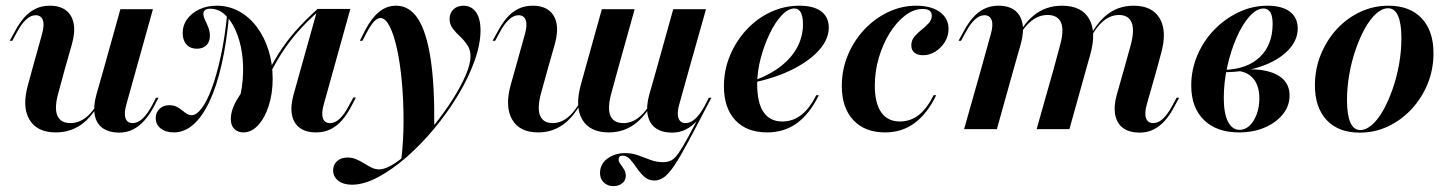

<svg xmlns="http://www.w3.org/2000/svg" viewBox="-20 -448 5021 666"><path d="M204.8 -208.1 183.1 -128.2Q167.7 -75 178.6 -48Q189.5 -21 224.2 -21Q258.1 -21 286.7 -48Q315.3 -75 340.3 -132.3L342.7 -126.6Q311.3 -55.6 270.2 -22.2Q229 11.3 173.4 11.3Q108.1 11.3 81.9 -33.5Q55.6 -78.2 77.4 -154.8L91.9 -208.1ZM91.9 -208.1 125.8 -329.8Q134.7 -361.3 128.6 -378.2Q122.6 -395.2 103.2 -395.2Q87.1 -395.2 70.6 -380.2Q54 -365.3 37.9 -334.7L22.6 -306.5H13.7L32.3 -340.3Q46 -366.1 62.9 -385.9Q79.8 -405.6 102 -416.9Q124.2 -428.2 152.4 -428.2Q187.9 -428.2 208.9 -412.1Q229.8 -396 235.5 -366.5Q241.1 -337.1 229.8 -296L204.8 -208.1ZM339.5 -208.1 397.6 -416.1H510.5L452.4 -208.1ZM418.5 -86.3Q409.7 -55.6 415.3 -38.3Q421 -21 440.3 -21Q457.3 -21 473.8 -35.9Q490.3 -50.8 506.5 -80.6L521 -108.9H529.8L512.1 -75Q498.4 -50 481 -30.2Q463.7 -10.5 441.9 0.8Q420.2 12.1 391.9 12.1Q356.5 11.3 335.1 -4.4Q313.7 -20.2 308.5 -50Q303.2 -79.8 314.5 -120.2L339.5 -208.1H452.4Z M824.2 11.3Q804.8 11.3 792.7 -0.8Q780.6 -12.9 780.6 -35.5Q780.6 -61.3 795.2 -89.9Q809.7 -118.5 838.7 -154L856.5 -141.9L802.4 -75.8Q817.7 -122.6 821.8 -171Q825.8 -219.4 819.4 -263.3Q812.9 -307.3 797.6 -341.9Q782.3 -376.6 760.1 -397.2Q737.9 -417.7 709.7 -417.7Q685.5 -417.7 685.5 -400Q685.5 -390.3 691.5 -378.2Q697.6 -366.1 702.8 -352.4Q708.1 -338.7 708.1 -323.4Q708.1 -303.2 696 -291.1Q683.9 -279 662.9 -279Q640.3 -279 627 -293.5Q613.7 -308.1 613.7 -333.1Q613.7 -360.5 629.4 -381.9Q645.2 -403.2 671.8 -415.7Q698.4 -428.2 731.5 -428.2Q773.4 -428.2 808.9 -408.9Q844.4 -389.5 870.6 -354.8Q896.8 -320.2 911.3 -274.2Q925.8 -228.2 925.8 -175Q925.8 -123.4 912.1 -81Q898.4 -38.7 875.4 -13.7Q852.4 11.3 824.2 11.3ZM583.1 11.3Q554.8 11.3 537.5 -2.4Q520.2 -16.1 520.2 -38.7Q520.2 -58.1 533.5 -70.6Q546.8 -83.1 566.9 -83.1Q585.5 -83.1 598.4 -74.6Q611.3 -66.1 622.2 -57.3Q633.1 -48.4 645.2 -48.4Q661.3 -48.4 679.4 -72.2Q697.6 -96 714.5 -141.5Q731.5 -187.1 746 -253.6Q760.5 -320.2 768.5 -404.8L775 -398.4Q766.1 -300.8 748.8 -224.6Q731.5 -148.4 706.5 -95.6Q681.5 -42.7 650.4 -15.7Q619.4 11.3 583.1 11.3ZM898.4 -154.8 891.1 -159.7Q918.5 -217.7 946 -261.3Q973.4 -304.8 1006.5 -341.9Q1039.5 -379 1081.5 -416.9L1084.7 -408.9Q1041.9 -371 1010.1 -334.3Q978.2 -297.6 951.6 -254.8Q925 -212.1 898.4 -154.8ZM1103.2 -86.3Q1094.4 -55.6 1100 -38.3Q1105.6 -21 1125 -21Q1141.9 -21 1158.1 -35.9Q1174.2 -50.8 1190.3 -81.5L1205.6 -109.7H1214.5L1196.8 -75.8Q1183.1 -50 1165.7 -30.2Q1148.4 -10.5 1126.6 0.4Q1104.8 11.3 1075.8 11.3Q1041.1 11.3 1019.8 -4.4Q998.4 -20.2 992.7 -50Q987.1 -79.8 998.4 -120.2L1081.5 -416.9H1195.2Z M1200.8 192.7Q1171.8 192.7 1153.6 179Q1135.5 165.3 1135.5 142.7Q1135.5 123.4 1149.2 110.9Q1162.9 98.4 1185.5 98.4Q1201.6 98.4 1215.7 104.4Q1229.8 110.5 1242.7 118.5Q1255.6 126.6 1268.5 133.1Q1281.5 139.5 1295.2 139.5Q1317.7 139.5 1350 118.1Q1382.3 96.8 1417.7 61.7Q1453.2 26.6 1487.9 -16.5Q1522.6 -59.7 1550.4 -103.6Q1578.2 -147.6 1595.2 -186.7Q1612.1 -225.8 1612.1 -253.2Q1612.1 -275 1601.2 -291.5Q1590.3 -308.1 1575.8 -321.4Q1561.3 -334.7 1550.4 -349.2Q1539.5 -363.7 1539.5 -382.3Q1539.5 -402.4 1552.8 -415.3Q1566.1 -428.2 1587.1 -428.2Q1615.3 -428.2 1631 -406Q1646.8 -383.9 1646.8 -342.7Q1646.8 -294.4 1625.8 -235.9Q1604.8 -177.4 1568.5 -117.3Q1532.3 -57.3 1485.9 -1.6Q1439.5 54 1389.5 97.6Q1339.5 141.1 1290.7 166.9Q1241.9 192.7 1200.8 192.7ZM1371.8 107.3Q1379.8 41.1 1379.8 -28.2Q1379.8 -97.6 1374.2 -161.3Q1368.5 -225 1357.7 -275.8Q1346.8 -326.6 1331.9 -356Q1316.9 -385.5 1300 -385.5Q1289.5 -385.5 1278.2 -374.2Q1266.9 -362.9 1252.4 -335.5L1237.1 -306.5H1228.2L1247.6 -345.2Q1270.2 -387.1 1296 -407.7Q1321.8 -428.2 1354 -428.2Q1400 -428.2 1429.4 -383.5Q1458.9 -338.7 1473.4 -246Q1487.9 -153.2 1486.3 -8.1Q1470.2 11.3 1453.6 30.2Q1437.1 49.2 1417.3 67.7Q1397.6 86.3 1371.8 107.3Z M2107.3 197.6Q2087.9 197.6 2074.6 185.1Q2061.3 172.6 2061.3 152.4Q2061.3 121 2087.1 102Q2112.9 83.1 2148.4 83.1Q2172.6 83.1 2193.5 90.7Q2214.5 98.4 2235.9 106.5Q2257.3 114.5 2279.8 114.5Q2296 114.5 2308.1 108.5Q2320.2 102.4 2333.5 83.5Q2346.8 64.5 2368.1 25.4Q2389.5 -13.7 2424.2 -79.8L2434.7 -84.7Q2393.5 -4.8 2365.7 46.8Q2337.9 98.4 2318.5 127Q2299.2 155.6 2283.1 166.9Q2266.9 178.2 2250 178.2Q2229.8 178.2 2215.3 165.3Q2200.8 152.4 2189.1 135.1Q2177.4 117.7 2165.7 104.8Q2154 91.9 2139.5 91.9Q2125.8 91.9 2125.8 105.6Q2125.8 112.9 2132.3 121.4Q2138.7 129.8 2144.8 139.9Q2150.8 150 2150.8 162.1Q2150.8 177.4 2138.7 187.5Q2126.6 197.6 2107.3 197.6ZM1879.8 -208.1 1857.3 -126.6Q1842.7 -74.2 1853.2 -47.6Q1863.7 -21 1896.8 -21Q1929.8 -21 1957.7 -48Q1985.5 -75 2011.3 -131.5L2012.9 -126.6Q1982.3 -55.6 1941.5 -22.2Q1900.8 11.3 1846.8 11.3Q1782.3 11.3 1756.5 -33.5Q1730.6 -78.2 1751.6 -154L1766.9 -208.1ZM2123.4 -208.1 2101.6 -128.2Q2086.3 -75 2096.8 -48Q2107.3 -21 2142.7 -21Q2175.8 -21 2204.4 -48Q2233.1 -75 2258.1 -131.5L2260.5 -126.6Q2229.8 -56.5 2188.3 -22.6Q2146.8 11.3 2091.9 11.3Q2025.8 11.3 1999.6 -33.5Q1973.4 -78.2 1995.2 -155.6L2009.7 -208.1ZM1766.9 -208.1 1800.8 -329.8Q1809.7 -361.3 1803.6 -378.2Q1797.6 -395.2 1778.2 -395.2Q1762.1 -395.2 1745.6 -380.2Q1729 -365.3 1712.9 -334.7L1697.6 -306.5H1688.7L1707.3 -340.3Q1721 -366.1 1737.9 -385.9Q1754.8 -405.6 1777 -416.9Q1799.2 -428.2 1827.4 -428.2Q1862.9 -428.2 1883.9 -412.1Q1904.8 -396 1910.5 -366.5Q1916.1 -337.1 1904.8 -296L1879.8 -208.1ZM2009.7 -208.1 2067.7 -416.1H2181.5L2123.4 -208.1ZM2257.3 -208.1 2315.3 -416.1H2429L2370.2 -208.1ZM2336.3 -86.3Q2327.4 -55.6 2333.5 -38.3Q2339.5 -21 2358.1 -21Q2375 -21 2391.5 -35.9Q2408.1 -50.8 2424.2 -80.6L2438.7 -108.9H2447.6L2429.8 -75Q2416.1 -50 2398.8 -30.2Q2381.5 -10.5 2359.7 0.8Q2337.9 12.1 2309.7 12.1Q2274.2 11.3 2253.2 -4.4Q2232.3 -20.2 2226.6 -50Q2221 -79.8 2232.3 -120.2L2257.3 -208.1H2370.2Z M2641.1 11.3Q2570.2 11.3 2530.6 -31Q2491.1 -73.4 2491.1 -149.2Q2491.1 -204.8 2512.1 -255.2Q2533.1 -305.6 2569.4 -344.8Q2605.6 -383.9 2652.8 -406Q2700 -428.2 2753.2 -428.2Q2802.4 -428.2 2828.6 -408.5Q2854.8 -388.7 2854.8 -352.4Q2854.8 -312.9 2823 -276.2Q2791.1 -239.5 2734.7 -210.1Q2678.2 -180.6 2602.4 -163.7V-171Q2654.8 -191.1 2691.1 -220.2Q2727.4 -249.2 2746.4 -285.9Q2765.3 -322.6 2765.3 -363.7Q2765.3 -391.1 2757.7 -404.8Q2750 -418.5 2735.5 -418.5Q2713.7 -418.5 2691.1 -394.4Q2668.5 -370.2 2649.6 -330.6Q2630.6 -291.1 2618.5 -245.2Q2606.5 -199.2 2606.5 -156.5Q2606.5 -91.1 2628.6 -58.9Q2650.8 -26.6 2693.5 -26.6Q2729.8 -26.6 2758.9 -48.8Q2787.9 -71 2811.3 -117.7H2820.2Q2789.5 -54 2745.2 -21.4Q2700.8 11.3 2641.1 11.3Z M3050 11.3Q2979.8 11.3 2939.9 -31.5Q2900 -74.2 2900 -150Q2900 -205.6 2920.6 -255.6Q2941.1 -305.6 2977 -344.4Q3012.9 -383.1 3059.7 -405.6Q3106.5 -428.2 3158.1 -428.2Q3209.7 -428.2 3239.9 -406.5Q3270.2 -384.7 3270.2 -347.6Q3270.2 -323.4 3257.7 -302.8Q3245.2 -282.3 3225 -269.4Q3204.8 -256.5 3182.3 -256.5Q3162.9 -256.5 3152 -265.3Q3141.1 -274.2 3141.1 -290.3Q3141.1 -308.1 3152 -321Q3162.9 -333.9 3176.6 -344.8Q3190.3 -355.6 3201.2 -367.3Q3212.1 -379 3212.1 -393.5Q3212.1 -416.9 3180.6 -416.9Q3149.2 -416.9 3119.8 -394.4Q3090.3 -371.8 3066.5 -333.9Q3042.7 -296 3028.6 -248.4Q3014.5 -200.8 3014.5 -150.8Q3014.5 -90.3 3036.7 -58.5Q3058.9 -26.6 3101.6 -26.6Q3137.9 -26.6 3166.5 -48.8Q3195.2 -71 3218.5 -117.7H3227.4Q3196.8 -54 3152.8 -21.4Q3108.9 11.3 3050 11.3Z M3634.7 -208.1 3655.6 -285.5Q3671.8 -341.1 3660.9 -368.5Q3650 -396 3613.7 -396Q3579 -396 3550 -369Q3521 -341.9 3495.2 -284.7L3492.7 -289.5Q3524.2 -360.5 3565.7 -394.4Q3607.3 -428.2 3663.7 -428.2Q3731.5 -428.2 3757.7 -383.1Q3783.9 -337.9 3762.1 -259.7L3747.6 -208.1ZM3879 -208.1 3901.6 -289.5Q3916.1 -341.9 3905.6 -369Q3895.2 -396 3861.3 -396Q3828.2 -396 3800 -368.5Q3771.8 -341.1 3746.8 -284.7L3744.4 -289.5Q3775.8 -360.5 3816.5 -394.4Q3857.3 -428.2 3912.1 -428.2Q3977.4 -428.2 4003.2 -383.5Q4029 -338.7 4007.3 -262.1L3992.7 -208.1ZM3383.1 -208.1 3416.9 -329.8Q3425.8 -361.3 3419.8 -378.2Q3413.7 -395.2 3394.4 -395.2Q3378.2 -395.2 3361.7 -380.2Q3345.2 -365.3 3329 -334.7L3313.7 -306.5H3304.8L3323.4 -340.3Q3337.1 -366.1 3354 -385.9Q3371 -405.6 3393.1 -416.9Q3415.3 -428.2 3443.5 -428.2Q3479 -428.2 3500 -412.1Q3521 -396 3526.6 -366.5Q3532.3 -337.1 3521 -296L3496 -208.1ZM3324.2 0 3383.1 -208.1H3496L3437.9 0ZM3575.8 0 3634.7 -208.1H3747.6L3689.5 0ZM3958.1 -86.3Q3949.2 -55.6 3955.2 -38.3Q3961.3 -21 3980.6 -21Q3997.6 -21 4013.7 -35.9Q4029.8 -50.8 4046 -80.6L4061.3 -108.9H4070.2L4051.6 -75Q4038.7 -50 4021.4 -30.2Q4004 -10.5 3982.3 0.8Q3960.5 12.1 3931.5 12.1Q3896 11.3 3875 -4.4Q3854 -20.2 3848.4 -50Q3842.7 -79.8 3854 -120.2L3879 -208.1H3992.7Z M4277.4 11.3Q4200 11.3 4156 -31.9Q4112.1 -75 4112.1 -151.6Q4112.1 -206.5 4133.5 -256.5Q4154.8 -306.5 4191.9 -344.8Q4229 -383.1 4276.6 -405.6Q4324.2 -428.2 4376.6 -428.2Q4426.6 -428.2 4454 -407.7Q4481.5 -387.1 4481.5 -349.2Q4481.5 -307.3 4447.2 -272.6Q4412.9 -237.9 4354.8 -217.7Q4296.8 -197.6 4225 -197.6V-205.6Q4304.8 -207.3 4349.6 -249.6Q4394.4 -291.9 4394.4 -365.3Q4394.4 -392.7 4386.3 -405.6Q4378.2 -418.5 4362.9 -418.5Q4338.7 -418.5 4314.1 -391.1Q4289.5 -363.7 4269.4 -317.7Q4249.2 -271.8 4237.1 -216.9Q4225 -162.1 4225 -108.1Q4225 -54.8 4239.5 -26.2Q4254 2.4 4279.8 2.4Q4299.2 2.4 4314.5 -12.1Q4329.8 -26.6 4339.1 -51.6Q4348.4 -76.6 4348.4 -106.5Q4348.4 -150.8 4327 -175.8Q4305.6 -200.8 4266.9 -202.4L4267.7 -204Q4326.6 -211.3 4368.1 -202.8Q4409.7 -194.4 4431.5 -172.6Q4453.2 -150.8 4453.2 -116.9Q4453.2 -80.6 4429.8 -51.6Q4406.5 -22.6 4366.9 -5.6Q4327.4 11.3 4277.4 11.3Z M4696.8 12.1Q4622.6 12.1 4581.9 -31.5Q4541.1 -75 4541.1 -152.4Q4541.1 -208.1 4561.3 -258.1Q4581.5 -308.1 4616.5 -346.4Q4651.6 -384.7 4698 -406.5Q4744.4 -428.2 4796 -428.2Q4870.2 -428.2 4911.3 -384.7Q4952.4 -341.1 4952.4 -263.7Q4952.4 -207.3 4932.3 -157.7Q4912.1 -108.1 4876.6 -69.8Q4841.1 -31.5 4795.2 -9.7Q4749.2 12.1 4696.8 12.1ZM4698.4 3.2Q4718.5 3.2 4739.5 -15.3Q4760.5 -33.9 4778.2 -65.7Q4796 -97.6 4810.5 -138.7Q4825 -179.8 4833.1 -225.4Q4841.1 -271 4841.1 -315.3Q4841.1 -366.9 4829.4 -393.1Q4817.7 -419.4 4795.2 -419.4Q4774.2 -419.4 4753.6 -400.8Q4733.1 -382.3 4714.9 -350Q4696.8 -317.7 4682.7 -277Q4668.5 -236.3 4660.5 -190.7Q4652.4 -145.2 4652.4 -100.8Q4652.4 -49.2 4664.1 -23Q4675.8 3.2 4698.4 3.2Z"/></svg>

Font: Playfair 144pt
Style: Bold Italic
Weight: 700
Italic angle: -15.6°
Designer: Claus Eggers Sørensen
Foundry: Claus Eggers Sørensen
Version: Version 2.203